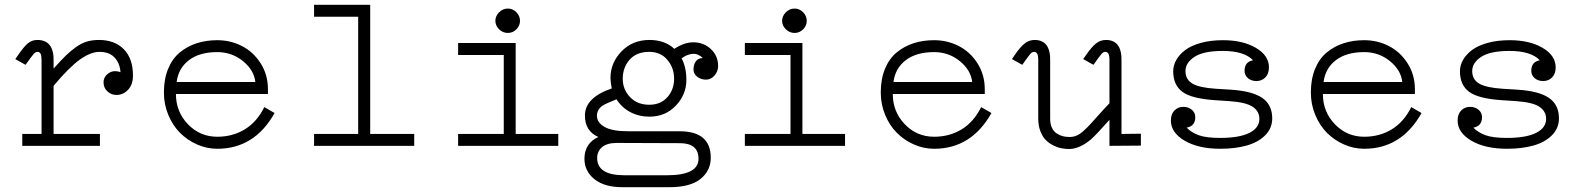

<svg xmlns="http://www.w3.org/2000/svg" viewBox="-20 -610 6636 803"><path d="M55.2 -378.9Q79.1 -414.1 96.2 -428.5Q113.3 -442.9 136.2 -442.9Q207.5 -442.9 204.1 -351.1V-323.2Q234.9 -357.4 254.2 -376.5Q273.4 -395.5 296.9 -412.4Q320.3 -429.2 343 -436Q365.7 -442.9 394 -442.9Q459.5 -442.9 497.8 -404.1Q536.1 -365.2 536.1 -293.9Q536.1 -255.9 515.6 -234.4Q495.1 -212.9 466.8 -212.9Q445.3 -212.9 429.2 -227.8Q413.1 -242.7 413.1 -265.1Q413.1 -289.1 434.1 -303.7Q455.1 -318.4 483.9 -308.1Q481.4 -345.7 459 -369.6Q436.5 -393.6 394 -393.1Q357.4 -392.1 312.7 -359.9Q268.1 -327.6 204.1 -251V-49.8H397.9V0H73.2V-49.8H153.8V-357.9Q153.8 -377.4 149.7 -385.3Q145.5 -393.1 136.2 -393.1Q128.4 -393.1 120.1 -383.5Q111.8 -374 86.9 -338.9L43.9 -362.8Z M665.5 -223.1Q665.5 -279.3 683.1 -322Q700.7 -364.7 731.7 -390.4Q762.7 -416 802.2 -429Q841.8 -441.9 888.7 -441.9Q943.8 -441.9 991.7 -417.5Q1039.6 -393.1 1070.1 -345.2Q1100.6 -297.4 1100.6 -236.8V-216.8H715.8Q715.8 -142.6 766.1 -90.3Q816.4 -38.1 888.7 -38.1Q953.1 -38.1 1003.9 -69.1Q1054.7 -100.1 1085.4 -162.1L1128.4 -137.2Q1044.4 12.2 888.7 12.2Q844.7 12.2 804 -5.9Q763.2 -23.9 732.7 -54.7Q702.1 -85.4 683.8 -129.6Q665.5 -173.8 665.5 -223.1ZM1047.9 -267.1Q1042.5 -316.9 996.1 -354.5Q949.7 -392.1 888.7 -392.1Q814.5 -392.1 770.3 -358.4Q726.1 -324.7 718.8 -267.1Z M1712.4 -49.8V0H1293.5V-49.8H1478V-540H1293.5V-589.8H1528.3V-49.8Z M2104 -472.2Q2083 -472.2 2067.4 -487.5Q2051.8 -502.9 2051.8 -522.9Q2051.8 -543 2067.4 -558.6Q2083 -574.2 2104 -574.2Q2124.5 -574.2 2139.6 -558.8Q2154.8 -543.5 2154.8 -522.9Q2154.8 -502.4 2139.6 -487.3Q2124.5 -472.2 2104 -472.2ZM2314.9 -49.8V0H1896V-49.8H2086.9V-379.9H1896V-430.2H2136.7V-49.8Z M2424.3 54.2Q2424.3 -10.3 2482.4 -37.1Q2426.3 -61.5 2426.3 -127Q2426.3 -201.7 2538.6 -240.2Q2533.2 -266.1 2533.2 -284.2Q2533.2 -347.2 2579.3 -395Q2625.5 -442.9 2696.3 -442.9Q2760.3 -442.9 2800.3 -405.8Q2841.8 -433.1 2879.4 -433.1Q2922.9 -433.1 2953.1 -404.8Q2983.4 -376.5 2983.4 -334Q2983.4 -311.5 2968.3 -294.2Q2953.1 -276.9 2932.6 -276.9Q2912.6 -276.9 2896.5 -288.6Q2880.4 -300.3 2880.4 -319.8Q2880.4 -340.3 2890.4 -353.8Q2900.4 -367.2 2919.4 -367.2Q2900.4 -386.2 2877.4 -384.8Q2854.5 -383.3 2830.6 -366.2Q2850.6 -328.6 2850.6 -275.9Q2850.6 -214.4 2806.6 -168.2Q2762.7 -122.1 2696.3 -122.1Q2651.9 -122.1 2615.7 -141.4Q2579.6 -160.6 2558.6 -194.8Q2512.2 -176.3 2500 -168Q2476.6 -151.9 2476.6 -126Q2476.6 -97.2 2508.5 -79.1Q2540.5 -61 2607.4 -61H2822.3Q2952.6 -61 2952.6 49.8Q2952.6 104 2909.7 138.4Q2866.7 172.9 2779.3 172.9H2583.5Q2507.3 172.9 2465.8 139.2Q2424.3 105.5 2424.3 54.2ZM2584.5 -280.8Q2584.5 -235.8 2615 -203.9Q2645.5 -171.9 2695.3 -171.9Q2743.2 -171.9 2771.2 -203.6Q2799.3 -235.4 2799.3 -280.8Q2799.3 -326.2 2771.2 -359.6Q2743.2 -393.1 2695.3 -393.1Q2642.1 -393.1 2613.3 -360.4Q2584.5 -327.6 2584.5 -280.8ZM2477.5 50.8Q2477.5 123 2591.3 123H2768.6Q2901.4 123 2901.4 54.2Q2901.4 -11.2 2823.2 -11.2L2559.6 -12.2Q2518.6 -12.2 2498 5.4Q2477.5 22.9 2477.5 50.8Z M3303.2 -472.2Q3282.2 -472.2 3266.6 -487.5Q3251 -502.9 3251 -522.9Q3251 -543 3266.6 -558.6Q3282.2 -574.2 3303.2 -574.2Q3323.7 -574.2 3338.9 -558.8Q3354 -543.5 3354 -522.9Q3354 -502.4 3338.9 -487.3Q3323.7 -472.2 3303.2 -472.2ZM3514.2 -49.8V0H3095.2V-49.8H3286.1V-379.9H3095.2V-430.2H3335.9V-49.8Z M3663.6 -223.1Q3663.6 -279.3 3681.2 -322Q3698.7 -364.7 3729.7 -390.4Q3760.7 -416 3800.3 -429Q3839.8 -441.9 3886.7 -441.9Q3941.9 -441.9 3989.7 -417.5Q4037.6 -393.1 4068.1 -345.2Q4098.6 -297.4 4098.6 -236.8V-216.8H3713.9Q3713.9 -142.6 3764.2 -90.3Q3814.5 -38.1 3886.7 -38.1Q3951.2 -38.1 4002 -69.1Q4052.7 -100.1 4083.5 -162.1L4126.5 -137.2Q4042.5 12.2 3886.7 12.2Q3842.8 12.2 3802 -5.9Q3761.2 -23.9 3730.7 -54.7Q3700.2 -85.4 3681.9 -129.6Q3663.6 -173.8 3663.6 -223.1ZM4045.9 -267.1Q4040.5 -316.9 3994.1 -354.5Q3947.8 -392.1 3886.7 -392.1Q3812.5 -392.1 3768.3 -358.4Q3724.1 -324.7 3716.8 -267.1Z M4751.5 -50.8V-1L4620.1 0V-108.9Q4562.5 -43.9 4542 -26.4Q4495.6 12.2 4452.1 13.2Q4435.5 13.2 4418.9 10Q4402.3 6.8 4384.5 -2.2Q4366.7 -11.2 4353.3 -24.9Q4339.8 -38.6 4331.1 -61.5Q4322.3 -84.5 4322.3 -113.8V-357.9Q4322.3 -377.4 4317.9 -385.3Q4313.5 -393.1 4304.2 -393.1Q4296.4 -393.1 4288.6 -384Q4280.8 -375 4255.4 -338.9L4212.4 -362.8L4223.1 -378.9Q4246.6 -413.1 4265.1 -428Q4283.7 -442.9 4307.1 -442.9Q4375.5 -442.9 4372.1 -351.1V-113.8Q4372.1 -91.8 4379.4 -75.9Q4386.7 -60.1 4399.2 -52Q4411.6 -43.9 4424.6 -40.5Q4437.5 -37.1 4452.1 -37.1Q4468.3 -37.1 4481.7 -42.5Q4495.1 -47.9 4510.5 -61.5Q4525.9 -75.2 4538.3 -88.6Q4550.8 -102.1 4575 -129.4Q4599.1 -156.7 4620.1 -178.2V-357.9Q4620.1 -377.4 4615.7 -385.3Q4611.3 -393.1 4602.1 -393.1Q4594.2 -393.1 4586.4 -384Q4578.6 -375 4553.2 -338.9L4510.3 -362.8L4521.5 -378.9Q4544.9 -413.1 4563.5 -428Q4582 -442.9 4605.5 -442.9Q4673.8 -442.9 4670.4 -351.1V-49.8Z M5084 12.2Q4992.2 12.2 4934.6 -21.5Q4877 -55.2 4877 -106Q4877 -132.8 4891.8 -147.9Q4906.7 -163.1 4928.7 -163.1Q4950.2 -163.1 4964.6 -150.9Q4979 -138.7 4979 -120.1Q4979 -82.5 4942.9 -76.2Q4961.9 -56.2 4992.9 -44.7Q5023.9 -33.2 5083 -33.2Q5163.1 -33.2 5205.1 -54.2Q5247.1 -75.2 5247.1 -112.8Q5247.1 -144.5 5219.2 -163.3Q5191.4 -182.1 5122.1 -187L5063 -190.9Q4963.9 -197.3 4925.3 -225.8Q4886.7 -254.4 4886.7 -312Q4886.7 -336.9 4899.7 -359.6Q4912.6 -382.3 4937.3 -400.9Q4961.9 -419.4 5002.7 -430.7Q5043.5 -441.9 5094.7 -441.9Q5177.7 -441.9 5232.4 -409.9Q5287.1 -377.9 5287.1 -328.1Q5287.1 -301.3 5272 -286.1Q5256.8 -271 5234.9 -271Q5213.4 -271 5199.2 -283.2Q5185.1 -295.4 5185.1 -314Q5185.1 -351.6 5220.7 -357.9Q5183.6 -397 5093.8 -397Q5013.7 -397 4975.8 -372.3Q4938 -347.7 4938 -313Q4938 -277.3 4967.3 -260.3Q4996.6 -243.2 5064.9 -238.8L5127.9 -234.9Q5218.3 -229 5259.5 -200.2Q5300.8 -171.4 5300.8 -115.2Q5300.8 -73.7 5271.7 -44.4Q5242.7 -15.1 5194.6 -1.5Q5146.5 12.2 5084 12.2Z M5462.4 -223.1Q5462.4 -279.3 5480 -322Q5497.6 -364.7 5528.6 -390.4Q5559.6 -416 5599.1 -429Q5638.7 -441.9 5685.5 -441.9Q5740.7 -441.9 5788.6 -417.5Q5836.4 -393.1 5866.9 -345.2Q5897.5 -297.4 5897.5 -236.8V-216.8H5512.7Q5512.7 -142.6 5563 -90.3Q5613.3 -38.1 5685.5 -38.1Q5750 -38.1 5800.8 -69.1Q5851.6 -100.1 5882.3 -162.1L5925.3 -137.2Q5841.3 12.2 5685.5 12.2Q5641.6 12.2 5600.8 -5.9Q5560.1 -23.9 5529.5 -54.7Q5499 -85.4 5480.7 -129.6Q5462.4 -173.8 5462.4 -223.1ZM5844.7 -267.1Q5839.4 -316.9 5793 -354.5Q5746.6 -392.1 5685.5 -392.1Q5611.3 -392.1 5567.1 -358.4Q5522.9 -324.7 5515.6 -267.1Z M6283.2 12.2Q6191.4 12.2 6133.8 -21.5Q6076.2 -55.2 6076.2 -106Q6076.2 -132.8 6091.1 -147.9Q6106 -163.1 6127.9 -163.1Q6149.4 -163.1 6163.8 -150.9Q6178.2 -138.7 6178.2 -120.1Q6178.2 -82.5 6142.1 -76.2Q6161.1 -56.2 6192.1 -44.7Q6223.1 -33.2 6282.2 -33.2Q6362.3 -33.2 6404.3 -54.2Q6446.3 -75.2 6446.3 -112.8Q6446.3 -144.5 6418.5 -163.3Q6390.6 -182.1 6321.3 -187L6262.2 -190.9Q6163.1 -197.3 6124.5 -225.8Q6085.9 -254.4 6085.9 -312Q6085.9 -336.9 6098.9 -359.6Q6111.8 -382.3 6136.5 -400.9Q6161.1 -419.4 6201.9 -430.7Q6242.7 -441.9 6293.9 -441.9Q6377 -441.9 6431.6 -409.9Q6486.3 -377.9 6486.3 -328.1Q6486.3 -301.3 6471.2 -286.1Q6456.1 -271 6434.1 -271Q6412.6 -271 6398.4 -283.2Q6384.3 -295.4 6384.3 -314Q6384.3 -351.6 6419.9 -357.9Q6382.8 -397 6293 -397Q6212.9 -397 6175 -372.3Q6137.2 -347.7 6137.2 -313Q6137.2 -277.3 6166.5 -260.3Q6195.8 -243.2 6264.2 -238.8L6327.1 -234.9Q6417.5 -229 6458.7 -200.2Q6500 -171.4 6500 -115.2Q6500 -73.7 6470.9 -44.4Q6441.9 -15.1 6393.8 -1.5Q6345.7 12.2 6283.2 12.2Z"/></svg>

Font: Compagnon Roman
Style: Regular
Weight: 400
Designer: Juliette Duhe, Lea Pradine
Foundry: Velvetyne Type Foundry
Version: Version 1.000;PS 001.000;hotconv 1.0.88;makeotf.lib2.5.64775